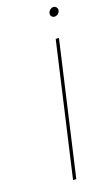

<svg xmlns="http://www.w3.org/2000/svg" viewBox="-113 -545 447 796"><g transform="rotate(-15 110.5 -147.0)"><path d="M204 -504Q197 -504 190 -498Q183 -492 182 -484Q180 -475 185.5 -469.5Q191 -464 198 -464Q206 -464 212.5 -469.5Q219 -475 221 -484Q222 -492 217 -498Q212 -504 204 -504ZM179 -374 97 210H111L193 -374Z"/></g></svg>

Font: Josefin Slab Thin
Style: Italic
Weight: 100
Italic angle: -12°
Designer: Santiago Orozco
Foundry: Typemade
Version: Version 2.000